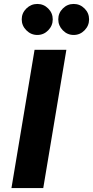

<svg xmlns="http://www.w3.org/2000/svg" viewBox="-20 -952 471 972"><path d="M169 -775Q137 -775 113.5 -798.5Q90 -822 90 -854Q90 -886 113.5 -909Q137 -932 169 -932Q201 -932 224 -909Q247 -886 247 -854Q247 -822 224 -798.5Q201 -775 169 -775ZM353 -775Q321 -775 298 -798.5Q275 -822 275 -854Q275 -886 298 -909Q321 -932 353 -932Q385 -932 408 -909Q431 -886 431 -854Q431 -822 408 -798.5Q385 -775 353 -775ZM38 0 155 -700H316L199 0Z"/></svg>

Font: Figtree ExtraBold
Style: Italic
Weight: 800
Italic angle: -9.5°
Foundry: Erik Kennedy
Version: Version 2.001;gftools[0.9.30]